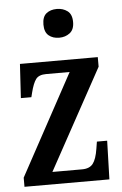

<svg xmlns="http://www.w3.org/2000/svg" viewBox="-54 -800 531 838"><g transform="rotate(-5 211.5 -380.5)"><path d="M19 0V-40L259 -482H156Q124 -482 111 -464.5Q98 -447 88 -407L83 -387H37L46 -536H387V-494L146 -54H276Q309 -54 324 -73.5Q339 -93 346 -138L351 -169H396L391 0ZM227 -635Q199 -635 181 -650Q163 -665 163 -698Q163 -732 181 -746.5Q199 -761 227 -761Q254 -761 273.5 -746.5Q293 -732 293 -698Q293 -665 273.5 -650Q254 -635 227 -635Z"/></g></svg>

Font: Noto Serif Devanagari ExtraCondensed SemiBold
Style: Regular
Weight: 600
Width: 2
Designer: Universal Thirst, Indian Type Foundry and the Monotype Design Team
Foundry: Monotype Imaging Inc.
Version: Version 2.004; ttfautohint (v1.8.4.7-5d5b)